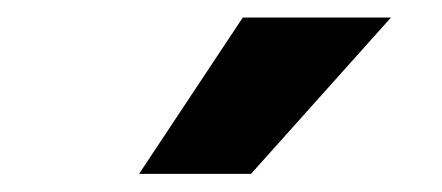

<svg xmlns="http://www.w3.org/2000/svg" viewBox="-20 -802 500 217"><path d="M137.2 -605.5 254.4 -782.2H421.9L263.7 -605.5Z"/></svg>

Font: Proza Libre
Style: Bold Italic
Weight: 700
Designer: Jasper de Waard
Foundry: Jasper de Waard
Version: Version 1.000; ttfautohint (v1.4.1.8-43bc)